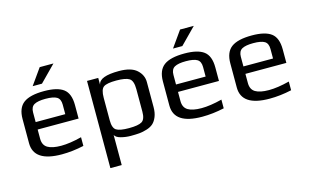

<svg xmlns="http://www.w3.org/2000/svg" viewBox="-102 -972 2388 1472"><g transform="rotate(-15 1092.0 -236.0)"><path d="M476 -222H151V-149Q151 -98 187 -76.5Q223 -55 294 -55Q363 -55 457 -79V-10Q367 10 282 10Q60 10 60 -138V-329Q60 -418 111 -456Q162 -494 274 -494Q379 -494 427.5 -457.5Q476 -421 476 -329ZM386 -281V-357Q386 -401 359 -417.5Q332 -434 269 -434Q209 -434 180 -418Q151 -402 151 -357V-281ZM399 -680 274 -553H200L290 -680Z M1054 -158Q1054 -114 1041 -82Q1028 -50 1008.5 -32.5Q989 -15 957 -5Q925 5 897 7.5Q869 10 829 10Q789 10 751 0Q713 -10 703 -31V208H613V-484H702V-432H703Q714 -494 868 -494Q965 -494 1009.5 -453.5Q1054 -413 1054 -357ZM962 -147V-325Q962 -392 933 -410.5Q904 -429 830 -429Q756 -429 729.5 -411Q703 -393 703 -325V-147Q703 -86 730.5 -68.5Q758 -51 831 -51Q905 -51 933.5 -68.5Q962 -86 962 -147Z M1590 -222H1265V-149Q1265 -98 1301 -76.5Q1337 -55 1408 -55Q1477 -55 1571 -79V-10Q1481 10 1396 10Q1174 10 1174 -138V-329Q1174 -418 1225 -456Q1276 -494 1388 -494Q1493 -494 1541.5 -457.5Q1590 -421 1590 -329ZM1500 -281V-357Q1500 -401 1473 -417.5Q1446 -434 1383 -434Q1323 -434 1294 -418Q1265 -402 1265 -357V-281ZM1513 -680 1388 -553H1314L1404 -680Z M2125 -222H1800V-149Q1800 -98 1836 -76.5Q1872 -55 1943 -55Q2012 -55 2106 -79V-10Q2016 10 1931 10Q1709 10 1709 -138V-329Q1709 -418 1760 -456Q1811 -494 1923 -494Q2028 -494 2076.5 -457.5Q2125 -421 2125 -329ZM2035 -281V-357Q2035 -401 2008 -417.5Q1981 -434 1918 -434Q1858 -434 1829 -418Q1800 -402 1800 -357V-281Z"/></g></svg>

Font: Play
Style: Regular
Weight: 400
Designer: Jonas Hecksher
Foundry: Jonas Hecksher, Playtypeª, e-types AS
Version: Version 1.002